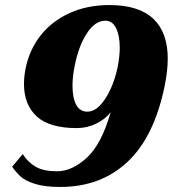

<svg xmlns="http://www.w3.org/2000/svg" viewBox="-20 -730 684 760"><path d="M28 -70 70 -120Q91 -87 122 -69.5Q153 -52 206 -52Q265 -52 323.5 -105.5Q382 -159 418 -286Q398 -259 361.5 -241Q325 -223 284 -223Q175 -223 125 -269.5Q75 -316 75 -397Q75 -430 82 -462Q97 -534 141 -590Q185 -646 255 -678Q325 -710 413 -710Q529 -710 586.5 -656Q644 -602 644 -498Q644 -450 632 -391Q591 -189 485 -89.5Q379 10 219 10Q157 10 119 -2Q81 -14 63 -30Q45 -46 28 -70ZM446 -466Q454 -508 454 -541Q454 -589 439.5 -618.5Q425 -648 397 -648Q356 -648 323.5 -597.5Q291 -547 276 -471Q267 -428 267 -391Q267 -343 281.5 -315.5Q296 -288 326 -288Q363 -288 396.5 -339Q430 -390 446 -466Z"/></svg>

Font: Trirong Black
Style: Italic
Weight: 900
Italic angle: -12°
Designer: Katatrad Team
Foundry: CadsonDemak
Version: Version 1.001